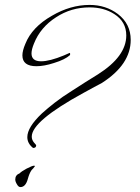

<svg xmlns="http://www.w3.org/2000/svg" viewBox="-20 -745 568 780"><path d="M115 -144Q115 -144 114.5 -144Q114 -144 113 -145Q91 -163 91 -188Q91 -228 150 -284Q172 -304 202 -327.5Q232 -351 272 -376Q298 -393 325 -410Q352 -427 378 -443Q493 -516 493 -601Q493 -657 444 -688Q402 -715 344 -715Q269 -715 208 -675Q144 -634 118 -568Q108 -544 108 -528Q108 -496 147 -496Q182 -496 240 -520Q251 -525 257 -527.5Q263 -530 263 -530Q265 -530 265 -525Q265 -522 263 -520Q254 -512 238 -504Q222 -496 199 -489Q159 -476 128 -476Q71 -476 71 -520Q71 -539 83 -567Q110 -635 191 -681Q266 -725 344 -725Q410 -725 459 -688Q511 -648 511 -583Q511 -483 394 -408Q381 -401 363 -391.5Q345 -382 320 -368Q109 -253 109 -190Q109 -177 118 -166Q123 -161 125 -158Q127 -155 127 -155Q127 -144 115 -144ZM63 15Q55 15 49 4Q42 -7 42 -16Q42 -34 60 -41Q66 -48 88 -60Q111 -72 119 -72Q120 -72 121 -71L122 -70Q122 -70 115 -61Q107 -53 107 -52Q103 -46 99.5 -37.5Q96 -29 93 -18Q84 15 63 15Z"/></svg>

Font: Ruthie
Style: Regular
Weight: 400
Designer: Robert E. Leuschke
Foundry: Robert E. Leuschke
Version: Version 1.012